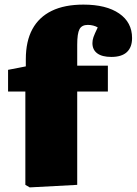

<svg xmlns="http://www.w3.org/2000/svg" viewBox="-20 -802 593 833"><path d="M109 11 90 0V-405H15V-499L92 -514V-545Q92 -623 120.5 -675.5Q149 -728 204.5 -755Q260 -782 342 -782Q441 -782 497 -743.5Q553 -705 553 -637Q553 -597 530.5 -576Q508 -555 463 -555Q423 -555 402 -570.5Q381 -586 381 -615Q381 -628 385.5 -641Q390 -654 404 -683Q396 -688 384.5 -691Q373 -694 361 -694Q335 -694 325 -675.5Q315 -657 315 -608V-517H448V-405H315V0Z"/></svg>

Font: Literata Black
Style: Regular
Weight: 900
Designer: Latin by Veronika Burian and Jose Scaglione. Greek by Irene Vlachou. Cyrillic by Vera Evstafieva.
Foundry: TypeTogether
Version: Version 3.103;gftools[0.9.29]